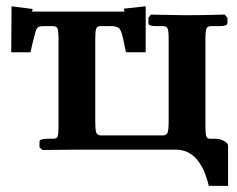

<svg xmlns="http://www.w3.org/2000/svg" viewBox="-20 -481 761 617"><path d="M301.8 -397Q292.5 -397 289.3 -389.4Q286.1 -381.8 286.1 -355V-90.8Q286.1 -64.5 289.3 -55.2Q292.5 -45.9 304.2 -45.9H503.9Q515.6 -45.9 518.8 -55.7Q522 -65.4 522 -90.8V-354Q522 -380.9 518.8 -388.9Q515.6 -397 503.9 -397H482.9Q457 -397 457 -405.8V-423.8L464.8 -434.1L577.1 -432.1Q627.9 -432.1 702.1 -434.1L710.9 -423.8V-407.2Q710.9 -397 684.1 -397H658.2Q647 -397 643.6 -389.4Q640.1 -381.8 640.1 -354V-79.1Q640.1 -52.7 642.6 -43.9Q645 -35.2 653.8 -35.2H669.9Q686.5 -35.2 699.7 -28.3Q712.9 -21.5 712.9 -11.2V116.2H650.9Q623.5 0 544.9 0H223.1L116.2 1L106.9 -7.8V-25.9Q106.9 -35.2 133.8 -35.2H149.9Q162.1 -35.2 165 -41.5Q168 -47.9 168 -74.2V-355Q168 -381.3 164.8 -389.2Q161.6 -397 149.9 -397H118.2Q103.5 -397 98.6 -389.6Q93.8 -382.3 86.9 -351.1Q84 -341.3 78.1 -313H16.1L17.1 -460.9L85 -452.1L83 -443.8H379.9L377.9 -453.1L448.2 -460.9V-313H384.8Q380.4 -335 378.9 -340.8Q372.1 -377 365.2 -387Q358.4 -397 337.9 -397Z"/></svg>

Font: Linux Libertine G
Style: Bold
Weight: 700
Designer: Philipp H. Poll
Foundry: Philipp H. Poll
Version: Version 5.0.3